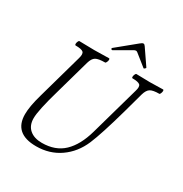

<svg xmlns="http://www.w3.org/2000/svg" viewBox="-195 -998 1107 1160"><g transform="rotate(30 359.0 -418.0)"><path d="M329.1 -720.2Q324.2 -717.8 320.6 -722.7Q316.9 -727.5 321.8 -731.9L451.2 -837.9Q463.9 -849.1 472.2 -849.1Q479 -849.1 485.8 -838.9L559.1 -731.9Q561 -729 554.9 -723.4Q548.8 -717.8 545.9 -720.2L465.8 -784.2Q459.5 -789.1 455.1 -789.1Q447.3 -789.1 439.9 -784.2ZM219.2 13.2Q64.9 13.2 64.9 -122.1Q64.9 -175.8 89.8 -263.2L178.2 -578.1Q188 -611.3 176.3 -622.6Q164.6 -633.8 121.1 -633.8Q117.2 -635.3 117.2 -642.8Q117.2 -650.4 121.1 -659.2Q125 -668 128.9 -668Q199.2 -666 233.9 -666Q268.6 -666 336.9 -668Q340.8 -666.5 340.6 -658.9Q340.3 -651.4 336.2 -642.6Q332 -633.8 328.1 -633.8Q282.2 -633.8 263.4 -622.8Q244.6 -611.8 234.9 -578.1L167 -336.9Q122.1 -181.6 122.1 -127Q122.1 -76.2 153.6 -49.1Q185.1 -22 238.8 -22Q333 -22 390.1 -76.7Q447.3 -131.3 477.1 -236.8L573.2 -578.1Q583.5 -611.3 571.8 -622.6Q560.1 -633.8 518.1 -633.8Q514.2 -635.3 514.4 -642.8Q514.6 -650.4 518.6 -659.2Q522.5 -668 526.9 -668Q588.4 -666 621.1 -666Q652.3 -666 713.9 -668Q717.8 -666.5 717.5 -658.9Q717.3 -651.4 713.6 -642.6Q710 -633.8 706.1 -633.8Q663.1 -633.8 644.5 -622.6Q626 -611.3 616.2 -578.1L577.1 -436Q525.4 -251.5 492.2 -172.9Q455.1 -85.9 383.8 -36.4Q312.5 13.2 219.2 13.2Z"/></g></svg>

Font: Junicode SmCond Light
Style: Italic
Weight: 300
Width: 4
Italic angle: -11°
Designer: Peter S. Baker
Version: Version 2.206